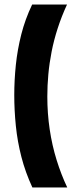

<svg xmlns="http://www.w3.org/2000/svg" viewBox="-20 -729 325 848"><path d="M276 -709Q252 -657 235 -604.5Q218 -552 208 -501Q198 -450 193.5 -400.5Q189 -351 189 -303Q189 -228 199.5 -157.5Q210 -87 230 -22.5Q250 42 277 99H123Q92 32 74.5 -36Q57 -104 50 -173Q43 -242 43 -309Q43 -375 50 -442.5Q57 -510 74 -577Q91 -644 122 -709Z"/></svg>

Font: Bricolage Grotesque Condensed
Style: Bold
Weight: 700
Width: 3
Designer: Mathieu Triay
Foundry: Atelier Triay
Version: Version 1.001;gftools[0.9.33.dev8+g029e19f]